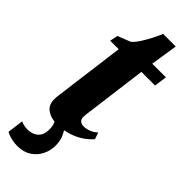

<svg xmlns="http://www.w3.org/2000/svg" viewBox="-299 -703 955 955"><g transform="rotate(45 178.0 -226.0)"><path d="M217 -189.5Q214.5 -170.5 212.5 -155.2Q210.5 -140 209 -128.5Q207.5 -117 207.5 -109Q207.5 -92 216.8 -83.8Q226 -75.5 241.5 -75.5Q260.5 -75.5 279.2 -82.8Q298 -90 315 -105.5L327 -70.5Q310.5 -51 283.8 -32.2Q257 -13.5 220.2 -1.5Q183.5 10.5 136.5 10.5Q97 10.5 69.2 -9.5Q41.5 -29.5 43 -75Q43 -78 43.8 -84.5Q44.5 -91 46.2 -103.5Q48 -116 50.8 -137.5Q53.5 -159 57.5 -192L94 -470.5H34L43 -512.5L110.5 -539Q126.5 -552.5 142.2 -576.8Q158 -601 172.2 -628.8Q186.5 -656.5 196.5 -680.5H285L263 -537.5H359L349.5 -470.5H253.5ZM77 227Q56 227 34 221.8Q12 216.5 -3 207.5L8 123Q16 127 29 130Q42 133 56.5 133Q76 132.5 92.8 125.5Q109.5 118.5 120.5 103Q131.5 87.5 132.5 61.5Q133.5 32.5 125.5 15.5Q117.5 -1.5 113 -13L148.5 -15L172.5 -13Q187 4 199.2 30.2Q211.5 56.5 211.5 91.5Q211.5 125.5 196 156.8Q180.5 188 150.5 207.5Q120.5 227 77 227Z"/></g></svg>

Font: Merriweather 60pt Black
Style: Italic
Weight: 900
Italic angle: -7.8°
Version: Version 2.101